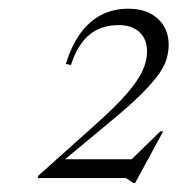

<svg xmlns="http://www.w3.org/2000/svg" viewBox="-20 -731 406 440"><path d="M258 -343 347.5 -430H354L289.5 -311.5H285.5L268.5 -323H66.5L68 -328.5L201.5 -448Q246.5 -488.5 271.5 -517.5Q296.5 -546.5 306.8 -569.2Q317 -592 317 -612.5Q317 -641.5 299.5 -657.5Q282 -673.5 252 -673.5Q212 -673.5 185 -651.5Q158 -629.5 142.5 -582L131 -584.5Q143.5 -626 163.8 -654Q184 -682 211.5 -696.5Q239 -711 274 -711Q317 -711 341.8 -688Q366.5 -665 366.5 -629Q366.5 -613 362 -596.8Q357.5 -580.5 343.8 -561Q330 -541.5 303.5 -515Q277 -488.5 232.5 -452L108 -348.5L118 -366H303Z"/></svg>

Font: Newsreader 60pt Light
Style: Italic
Weight: 300
Italic angle: -17°
Designer: Hugues Gentile
Foundry: Production Type
Version: Version 1.003